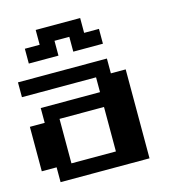

<svg xmlns="http://www.w3.org/2000/svg" viewBox="-97 -704 694 782"><g transform="rotate(-15 250.0 -312.5)"><path d="M62.5 -562.5H125V-625H312.5V-562.5H375V-500H250V-562.5H187.5V-500H62.5ZM0 -437.5H375V-375H437.5V0H62.5V-62.5H0V-250H62.5V-312.5H312.5V-375H0ZM125 -250V-62.5H312.5V-250Z"/></g></svg>

Font: NeoDunggeunmo
Style: Regular
Weight: 400
Monospace: yes
Version: Version 1.600